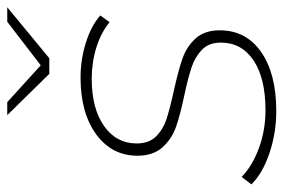

<svg xmlns="http://www.w3.org/2000/svg" viewBox="-148 -616 763 516"><g transform="rotate(-90 233.0 -358.5)"><path d="M-5 -64 15 -90Q45 -61 93 -43.5Q141 -26 194 -26Q280 -26 328 -58Q376 -90 376 -146Q376 -178 357 -196.5Q338 -215 310 -224.5Q282 -234 235 -244Q182 -255 149.5 -266.5Q117 -278 94.5 -303Q72 -328 72 -370Q72 -439 129.5 -481Q187 -523 282 -523Q331 -523 376.5 -508.5Q422 -494 449 -470L431 -445Q403 -468 363 -480.5Q323 -493 279 -493Q199 -493 152 -460Q105 -427 105 -372Q105 -339 124 -320Q143 -301 170.5 -292Q198 -283 248 -272Q302 -260 333.5 -249Q365 -238 387 -214Q409 -190 409 -149Q409 -78 350.5 -37.5Q292 3 192 3Q133 3 78.5 -15.5Q24 -34 -5 -64ZM471 -720 334 -607H292L181 -720H216L315 -630L432 -720Z"/></g></svg>

Font: Montserrat Alternates ExLight
Style: Italic
Weight: 275
Italic angle: -11.3°
Designer: Julieta Ulanovsky
Foundry: Julieta Ulanovsky
Version: Version 7.200